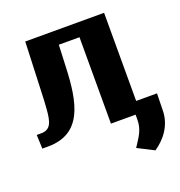

<svg xmlns="http://www.w3.org/2000/svg" viewBox="-131 -640 894 952"><g transform="rotate(-20 316.0 -164.0)"><path d="M1 -73 4 0H34C215 0 245 -155 252 -341L257 -456H366V0H496V26C496 80 471 111 447 149L442 156L528 200C580 165 630 106 630 24L632 -63H522V-528H106L96 -272C95 -234 93 -203 91 -177C86 -113 77 -73 24 -73Z"/></g></svg>

Font: Aerodynamic
Style: Bd
Weight: 500
Designer: Google
Version: Version 2.000980; 2014